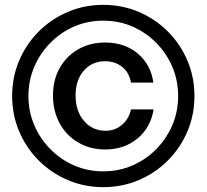

<svg xmlns="http://www.w3.org/2000/svg" viewBox="-20 -755 850 790"><path d="M405 15Q327 15 259 -14Q191 -43 139.5 -94.5Q88 -146 59 -214Q30 -282 30 -360Q30 -438 59 -506Q88 -574 139.5 -625.5Q191 -677 259 -706Q327 -735 405 -735Q483 -735 551 -706Q619 -677 670.5 -625.5Q722 -574 751 -506Q780 -438 780 -360Q780 -282 751 -214Q722 -146 670.5 -94.5Q619 -43 551 -14Q483 15 405 15ZM405 -50Q469 -50 524.5 -74Q580 -98 622.5 -141Q665 -184 689 -240Q713 -296 713 -360Q713 -424 689 -480Q665 -536 622.5 -579Q580 -622 524.5 -646Q469 -670 405 -670Q341 -670 285.5 -646Q230 -622 187.5 -579Q145 -536 121 -480Q97 -424 97 -360Q97 -296 121 -240Q145 -184 187.5 -141Q230 -98 285.5 -74Q341 -50 405 -50ZM413 -140Q351 -140 302 -168.5Q253 -197 225.5 -247.5Q198 -298 198 -362Q198 -426 225.5 -475Q253 -524 301.5 -552Q350 -580 413 -580Q493 -580 547 -534.5Q601 -489 611 -415H519Q512 -456 483 -479.5Q454 -503 413 -503Q359 -503 325 -464.5Q291 -426 291 -362Q291 -298 325.5 -257.5Q360 -217 415 -217Q453 -217 481.5 -241Q510 -265 519 -305H612Q600 -230 545.5 -185Q491 -140 413 -140Z"/></svg>

Font: Instrument Sans SemiCondensed
Style: Bold
Weight: 700
Width: 4
Designer: Rodrigo Fuenzalida
Foundry: fragTYPE
Version: Version 1.000;gftools[0.9.28]